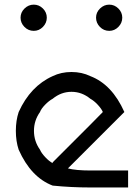

<svg xmlns="http://www.w3.org/2000/svg" viewBox="-20 -828 614 848"><path d="M462.5 -691.7Q438.3 -691.7 421.2 -709.2Q404.2 -726.7 404.2 -750Q404.2 -773.3 421.7 -790.4Q439.2 -807.5 462.5 -807.5Q485.8 -807.5 502.9 -790.4Q520 -773.3 520 -750Q520 -726.7 502.9 -709.2Q485.8 -691.7 462.5 -691.7ZM129.2 -691.7Q105 -691.7 87.9 -709.2Q70.8 -726.7 70.8 -750Q70.8 -773.3 88.3 -790.4Q105.8 -807.5 129.2 -807.5Q152.5 -807.5 169.6 -790.4Q186.7 -773.3 186.7 -750Q186.7 -726.7 169.6 -709.2Q152.5 -691.7 129.2 -691.7ZM379.2 0Q294.2 0 212.5 -8.3Q116.7 -45 62.5 -166.7Q50 -204.2 50 -250Q50 -295.8 62.5 -333.3Q114.2 -447.5 212.5 -491.7Q250 -510 295.8 -510Q341.7 -510 379.2 -491.7Q475 -455 529.2 -333.3L280 -84.2Q315 -75 379.2 -75H545.8V0ZM212.5 -107.5V-110.8Q242.5 -140.8 379.2 -277.5L434.2 -333.3Q428.3 -347.5 411.7 -365.4Q395 -383.3 379.2 -391.7Q341.7 -422.5 295.8 -422.5Q250 -422.5 212.5 -391.7Q196.7 -383.3 179.2 -365.4Q161.7 -347.5 156.7 -333.3Q130 -295.8 130 -250Q130 -204.2 156.7 -166.7Q162.5 -152.5 179.6 -134.2Q196.7 -115.8 212.5 -107.5Z"/></svg>

Font: 0xA000
Style: Regular
Weight: 400
Version: Version 0.1